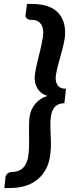

<svg xmlns="http://www.w3.org/2000/svg" viewBox="-20 -794 386 969"><path d="M142 -774Q233 -774 274.5 -728.5Q316 -683 307 -603Q303 -576 294 -542Q285 -508 275.5 -474.5Q266 -441 262 -414Q258 -384 270 -365Q282 -346 313 -346L305 -273Q273 -273 256.5 -254Q240 -235 237 -205Q233 -178 234.5 -144.5Q236 -111 237 -77.5Q238 -44 234 -16Q225 64 172 109.5Q119 155 28 155H2L8 99Q10 87 20 80.5Q30 74 38 74H43Q78 73 98 51.5Q118 30 123 -8Q127 -37 127 -72.5Q127 -108 126.5 -142.5Q126 -177 129 -203Q134 -241 158 -270Q182 -299 220 -310Q185 -320 168 -349.5Q151 -379 156 -416Q159 -442 167.5 -476.5Q176 -511 184.5 -546.5Q193 -582 197 -611Q202 -650 187 -672Q172 -694 138 -694H133Q125 -694 116.5 -700Q108 -706 109 -718L116 -774Z"/></svg>

Font: Aleo
Style: Bold Italic
Weight: 700
Italic angle: -7°
Version: Version 2.001;gftools[0.9.29]